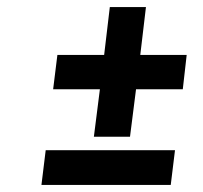

<svg xmlns="http://www.w3.org/2000/svg" viewBox="-20 -600 573 542"><path d="M290 -580H392L376 -445H507L496 -348H364L347 -214H245L262 -348H130L142 -445H274ZM109 -176H474L462 -78H97Z"/></svg>

Font: Josefin Sans Thin SemiBold
Style: Italic
Weight: 600
Italic angle: -7°
Version: Version 2.000